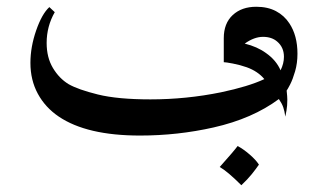

<svg xmlns="http://www.w3.org/2000/svg" viewBox="-20 -377 960 568"><path d="M828 -109Q830 -91 830 -82Q830 -64 827.5 -50Q825 -36 824 -32Q822 -48 818 -59.5Q814 -71 805 -84Q727 -26 612 0Q506 24 394 24Q237 24 154 -32Q114 -59 92 -99.5Q70 -140 70 -191Q70 -238 87 -287Q104 -336 126 -356L142 -341Q118 -299 118 -250Q118 -207 136.5 -176Q155 -145 183 -128Q211 -112 269.5 -97.5Q328 -83 425 -83Q531 -83 634 -104Q715 -121 762 -143Q743 -166 710 -178Q690 -185 669 -189Q648 -193 642 -193V-264Q642 -308 668.5 -332.5Q695 -357 738 -357Q772 -357 796.5 -344Q821 -331 836 -308Q860 -272 860 -218Q860 -190 853 -166Q846 -142 838.5 -127.5Q831 -113 828 -109ZM704 -248Q741 -239 767 -220Q797 -199 810 -169Q820 -189 820 -209Q820 -237 800 -254Q784 -268 758 -268Q732 -268 704 -248ZM746 110Q737 123 725 138Q713 153 694 171Q653 130 630 117Q672 70 683 55Q700 64 718.5 80Q737 96 746 110Z"/></svg>

Font: Katibeh
Style: Regular
Weight: 400
Designer: Arabic design by Kourosh Beigpour, Latin design by Eduardo Tunni, engineering by Lasse Fister
Version: Version 1.0010g